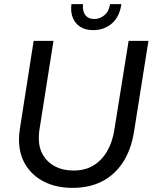

<svg xmlns="http://www.w3.org/2000/svg" viewBox="-20 -898 741 930"><path d="M331 12Q254 12 195.5 -17Q137 -46 104.5 -98.5Q72 -151 72 -222Q72 -234 73 -246.5Q74 -259 76 -272L143 -700H239L170 -263Q169 -255 168.5 -246Q168 -237 168 -228Q168 -181 189 -146Q210 -111 247.5 -91.5Q285 -72 336 -72Q393 -72 433.5 -97Q474 -122 499.5 -166.5Q525 -211 534 -270L603 -700H699L629 -259Q615 -173 576 -112.5Q537 -52 475.5 -20Q414 12 331 12ZM431 -752Q394 -752 369 -768Q344 -784 332.5 -812.5Q321 -841 326 -878H382Q380 -858 385 -841.5Q390 -825 403 -815.5Q416 -806 437 -806Q464 -806 486 -824.5Q508 -843 513 -878H568Q559 -816 521.5 -784Q484 -752 431 -752Z"/></svg>

Font: MuseoModerno
Style: Italic
Weight: 400
Italic angle: -9°
Designer: Pablo Cosgaya, Héctor Gatti, Marcela Romero, and the Authors of The MuseoModerno Project.
Foundry: Omnibus-Type Team
Version: Version 1.003